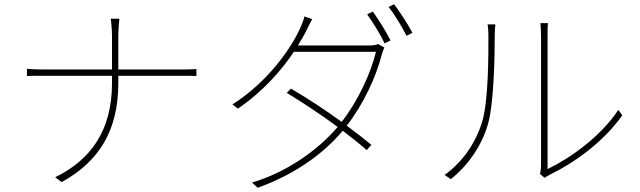

<svg xmlns="http://www.w3.org/2000/svg" viewBox="-20 -846 3040 912"><path d="M108 -519V-485C118 -486 151 -486 183 -486H512V-451C512 -225 410 -86 242 -4L273 19C451 -79 542 -227 542 -451V-486H848C870 -486 903 -486 913 -485V-518C903 -517 870 -516 849 -516H542V-675C542 -703 546 -748 547 -757H506C508 -748 512 -703 512 -675V-516H182C151 -516 118 -518 108 -519Z M1751 -791 1724 -778C1751 -741 1788 -680 1807 -640L1835 -654C1813 -698 1776 -756 1751 -791ZM1852 -826 1826 -813C1855 -776 1888 -721 1911 -676L1939 -690C1919 -729 1879 -790 1852 -826ZM1463 -755 1426 -768C1423 -751 1412 -726 1407 -715C1365 -619 1252 -456 1084 -350L1110 -330C1234 -415 1318 -514 1376 -600H1766C1741 -498 1682 -369 1603 -267C1526 -323 1443 -378 1362 -425L1342 -405C1421 -357 1507 -300 1584 -243C1489 -131 1338 -26 1177 21L1204 46C1389 -21 1521 -121 1608 -225C1650 -193 1689 -162 1722 -133L1744 -158C1709 -187 1669 -218 1627 -249C1707 -352 1766 -480 1793 -585C1795 -592 1801 -611 1806 -620L1776 -637C1766 -632 1755 -630 1732 -630H1395C1411 -655 1424 -679 1435 -700C1443 -716 1453 -738 1463 -755Z M2545 -20 2567 -1C2572 -5 2581 -11 2593 -17C2712 -75 2846 -172 2936 -298L2917 -324C2832 -195 2684 -92 2581 -43C2581 -43 2581 -629 2581 -674C2581 -705 2581 -723 2583 -736H2547C2548 -723 2550 -705 2550 -674C2550 -629 2550 -98 2550 -59C2550 -46 2548 -32 2545 -20ZM2092 -15 2121 5C2203 -59 2269 -155 2298 -257C2326 -356 2330 -574 2330 -677C2330 -695 2331 -711 2333 -730H2296C2299 -713 2300 -695 2300 -677C2300 -574 2300 -365 2270 -267C2237 -159 2172 -73 2092 -15Z"/></svg>

Font: Harano Aji Gothic ExtraLight
Style: Regular
Weight: 250
Foundry: Masamichi Hosoda
Version: HaranoAjiGothic-ExtraLight version 20230610;ttx 4.39.4